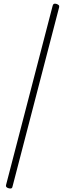

<svg xmlns="http://www.w3.org/2000/svg" viewBox="-20 -976 364 1072"><path d="M28 75Q18 72 15 67.5Q12 63 14 56L274 -944Q276 -952 281 -954.5Q286 -957 296 -954Q304 -951 308 -947Q312 -943 310 -935L50 65Q49 73 43.5 75.5Q38 78 28 75Z"/></svg>

Font: Playwrite HR Lijeva Thin
Style: Regular
Weight: 250
Designer: Veronika Burian, José Scaglione
Foundry: TypeTogether
Version: Version 1.002